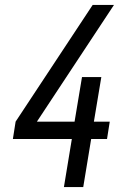

<svg xmlns="http://www.w3.org/2000/svg" viewBox="-20 -755 540 775"><path d="M316 0H238L270 -194H32L43 -264L354 -735H440L129 -264H281L311 -444H389L359 -264H423L412 -194H348Z"/></svg>

Font: Iosevka
Style: Italic
Weight: 400
Italic angle: -9°
Monospace: yes
Designer: Belleve Invis
Foundry: Belleve Invis
Version: Version 32.5.0; ttfautohint (v1.8.4)